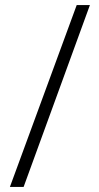

<svg xmlns="http://www.w3.org/2000/svg" viewBox="-20 -735 389 756"><path d="M334 -715 73 1H19L282 -715Z"/></svg>

Font: Noto Sans Lao Condensed Light
Style: Regular
Weight: 300
Width: 3
Designer: Monotype Design Team
Foundry: Monotype Imaging Inc.
Version: Version 2.003; ttfautohint (v1.8.4.7-5d5b)